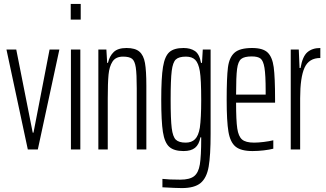

<svg xmlns="http://www.w3.org/2000/svg" viewBox="-20 -763 1666 980"><path d="M122 0 13 -510H63L147 -86H151L233 -510H283L173 0Z M341 -663V-743H392V-663ZM342 0V-510H390V0Z M482 -510H523L527 -442H531Q539 -477 560.5 -497.5Q582 -518 626 -518Q670 -518 691.5 -499.5Q713 -481 720 -441.5Q727 -402 727 -325V0H678V-312Q678 -386 673 -419Q668 -452 654 -463Q640 -474 608 -474Q571 -474 554.5 -449Q538 -424 534 -382Q530 -340 530 -260V0H482Z M809 193V150Q841 154 900 154Q948 154 970.5 136.5Q993 119 1000 76.5Q1007 34 1007 -56V-62H1003Q996 -25 975.5 -8.5Q955 8 917 8Q868 8 844 -13.5Q820 -35 811.5 -89.5Q803 -144 803 -255Q803 -367 812 -421.5Q821 -476 844.5 -497Q868 -518 917 -518Q952 -518 975 -502.5Q998 -487 1006 -442H1011L1015 -510H1055V-80Q1055 31 1045 88Q1035 145 1004 171Q973 197 908 197Q881 197 809 193ZM1000 -111Q1007 -161 1007 -251Q1007 -359 1000 -400Q993 -441 976.5 -457.5Q960 -474 929 -474Q893 -474 877.5 -459.5Q862 -445 856.5 -401Q851 -357 851 -255Q851 -153 856.5 -109Q862 -65 877.5 -50Q893 -35 928 -35Q958 -35 975.5 -52.5Q993 -70 1000 -111Z M1384 -239H1185Q1185 -148 1191 -107.5Q1197 -67 1215.5 -51Q1234 -35 1277 -35Q1298 -35 1326.5 -38.5Q1355 -42 1375 -47V-4Q1356 1 1326.5 4.5Q1297 8 1269 8Q1210 8 1182.5 -14.5Q1155 -37 1146 -90.5Q1137 -144 1137 -254Q1137 -368 1143.5 -419Q1150 -470 1177 -494Q1204 -518 1267 -518Q1322 -518 1346 -495Q1370 -472 1377 -420.5Q1384 -369 1384 -256ZM1185 -280H1336V-299Q1336 -380 1330 -416.5Q1324 -453 1310 -464Q1296 -475 1265 -475Q1227 -475 1211 -462Q1195 -449 1190 -410.5Q1185 -372 1185 -280Z M1464 -510H1505L1509 -416H1514Q1524 -475 1549 -496.5Q1574 -518 1615 -518V-467Q1557 -467 1534.5 -417.5Q1512 -368 1512 -261V0H1464Z"/></svg>

Font: Saira Ultra Condensed Light
Style: Regular
Weight: 300
Width: 1
Designer: Hector Gatti with collaboration of the Omnibus-Type team
Foundry: Omnibus-Type
Version: Version 1.001; ttfautohint (v1.8)